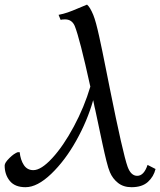

<svg xmlns="http://www.w3.org/2000/svg" viewBox="-41 -801 687 824"><path d="M102.1 -70.8Q135.7 -70.8 183.3 -122.6Q231 -174.3 275.9 -258.1Q320.8 -341.8 346.7 -429.2Q300.8 -637.7 279.8 -689.5Q267.6 -717.8 238.3 -717.8Q225.6 -717.8 219.2 -715.8L210.4 -737.3Q231 -741.2 250 -747.8Q269 -754.4 297.4 -766.6Q325.7 -778.8 332.5 -781.2Q345.2 -771 359.4 -736.8Q365.2 -722.2 371.3 -700Q377.4 -677.7 385 -643.1Q392.6 -608.4 398.2 -581.3Q403.8 -554.2 414.1 -502.4Q424.3 -450.7 430.2 -421.9Q486.8 -140.1 506.8 -85Q521 -46.4 547.9 -46.4Q576.7 -46.4 592.3 -93.3L626.5 -75.7Q618.7 -43 593.8 -20.3Q568.8 2.4 523.4 2.4Q488.8 2.4 465.6 -15.9Q442.4 -34.2 430.7 -62Q427.2 -69.8 423.6 -81.5Q419.9 -93.3 415.5 -111.1Q411.1 -128.9 407.5 -144.5Q403.8 -160.2 398.2 -186.5Q392.6 -212.9 388.9 -230.2Q385.3 -247.6 378.4 -280Q371.6 -312.5 367.7 -330.1Q366.2 -335.9 364.7 -342.8Q363.3 -349.6 361.6 -358.2Q359.9 -366.7 358.9 -371.1Q334 -282.7 286.1 -197.3Q238.3 -111.8 178.7 -54.7Q119.1 2.4 68.4 2.4Q22.9 2.4 1 -24.7Q-21 -51.8 -21 -90.8Q-21 -102.5 -0.7 -122.6Q19.5 -142.6 35.2 -147.9H43.5Q46.9 -114.7 61.3 -92.8Q75.7 -70.8 102.1 -70.8Z"/></svg>

Font: Flanker
Style: Italic
Weight: 400
Italic angle: -12°
Designer: Flanker
Version: Version 2.027